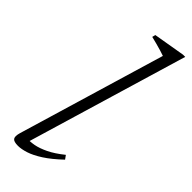

<svg xmlns="http://www.w3.org/2000/svg" viewBox="-245 -742 774 774"><g transform="rotate(45 142.5 -355.0)"><path d="M218.5 -659.5Q209.5 -663 195 -667.2Q180.5 -671.5 164.5 -675.8Q148.5 -680 134 -683.5L137.5 -697.5L272.5 -720.5H285L76.5 -21.5L65.5 -37.5Q83.5 -36 106.8 -40.2Q130 -44.5 159.2 -58.5Q188.5 -72.5 224 -101L235.5 -85Q196.5 -48 164.2 -27.2Q132 -6.5 106.2 1.8Q80.5 10 61.5 10Q37.5 10 31 0.8Q24.5 -8.5 31.5 -32.5Z"/></g></svg>

Font: Newsreader Light
Style: Italic
Weight: 300
Italic angle: -17°
Designer: Hugues Gentile
Foundry: Production Type
Version: Version 1.003